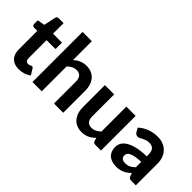

<svg xmlns="http://www.w3.org/2000/svg" viewBox="1 -1379 2020 2020"><g transform="rotate(45 1011.5 -369.0)"><path d="M235 8Q200 8 173 -2.2Q146 -12.5 127.5 -31.5Q109 -50.5 99.5 -77.5Q90 -104.5 90 -138.5V-416.5H41.5Q30.5 -416.5 22.8 -423.5Q15 -430.5 15 -444.5V-498.5L97.5 -513.5L125.5 -647Q131 -669.5 156 -669.5H228V-512.5H361V-416.5H228V-147.5Q228 -126 238.2 -113.5Q248.5 -101 267.5 -101Q277.5 -101 284.5 -103.2Q291.5 -105.5 296.5 -108.2Q301.5 -111 305.8 -113.2Q310 -115.5 314.5 -115.5Q320.5 -115.5 324.5 -112.8Q328.5 -110 332.5 -103.5L374 -37.5Q345.5 -15 309.5 -3.5Q273.5 8 235 8Z M572.5 -465Q587 -478 602.8 -488.8Q618.5 -499.5 636.2 -507.2Q654 -515 674.2 -519.2Q694.5 -523.5 718 -523.5Q760 -523.5 792.5 -509Q825 -494.5 847.2 -468.5Q869.5 -442.5 880.8 -406.5Q892 -370.5 892 -327.5V0H754.5V-327.5Q754.5 -370.5 734.5 -394.2Q714.5 -418 675.5 -418Q646.5 -418 621 -405.5Q595.5 -393 572.5 -370.5V0H434.5V-745.5H572.5Z M1454 -515.5V0H1369Q1342.5 0 1335 -24L1326 -60Q1310.5 -45 1294 -32.5Q1277.5 -20 1258.8 -11Q1240 -2 1218.2 3Q1196.5 8 1171 8Q1129 8 1096.2 -6.5Q1063.5 -21 1041.5 -47Q1019.5 -73 1008 -109Q996.5 -145 996.5 -188V-515.5H1134.5V-188Q1134.5 -145 1154.2 -121.2Q1174 -97.5 1213 -97.5Q1242 -97.5 1267.5 -110.2Q1293 -123 1316 -145V-515.5Z M1837.5 -215.5Q1787 -213 1753.5 -206.8Q1720 -200.5 1700.2 -190.5Q1680.5 -180.5 1672.2 -167.8Q1664 -155 1664 -140Q1664 -110 1680.8 -97.5Q1697.5 -85 1727.5 -85Q1762 -85 1787.2 -97.2Q1812.5 -109.5 1837.5 -135.5ZM1556.5 -444Q1602 -485 1657 -505.2Q1712 -525.5 1776 -525.5Q1822 -525.5 1858.2 -510.5Q1894.5 -495.5 1919.8 -468.8Q1945 -442 1958.5 -405Q1972 -368 1972 -324V0H1909Q1889.5 0 1879.2 -5.5Q1869 -11 1862.5 -28.5L1851.5 -61.5Q1832 -44.5 1813.8 -31.5Q1795.5 -18.5 1776 -9.8Q1756.5 -1 1734.2 3.5Q1712 8 1684.5 8Q1650.5 8 1622.5 -1Q1594.5 -10 1574.2 -27.8Q1554 -45.5 1543 -72Q1532 -98.5 1532 -133Q1532 -161.5 1546.5 -190Q1561 -218.5 1596.2 -241.8Q1631.5 -265 1690.2 -280.2Q1749 -295.5 1837.5 -297.5V-324Q1837.5 -372.5 1817 -395.2Q1796.5 -418 1758 -418Q1729.5 -418 1710.5 -411.2Q1691.5 -404.5 1677.2 -396.8Q1663 -389 1650.5 -382.2Q1638 -375.5 1621.5 -375.5Q1607 -375.5 1597.2 -382.8Q1587.5 -390 1581 -400Z"/></g></svg>

Font: LatoLatin Heavy
Style: Regular
Weight: 800
Designer: Lukasz Dziedzic with Adam Twardoch and Botio Nikoltchev
Foundry: tyPoland Lukasz Dziedzic
Version: Version 2.015; 2015-08-06; http://www.latofonts.com/